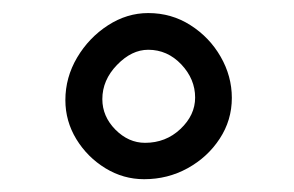

<svg xmlns="http://www.w3.org/2000/svg" viewBox="-20 -833 450 294"><path d="M335 -683.1Q335 -648.9 316.4 -620.6Q297.9 -592.3 267.3 -575.4Q236.8 -558.6 200.7 -558.6Q168.9 -558.6 141.4 -575.4Q113.8 -592.3 96.9 -619.9Q80.1 -647.5 80.1 -679.7Q80.1 -714.4 98.1 -744.9Q116.2 -775.4 145.3 -794.2Q174.3 -813 207 -813Q242.7 -813 271.7 -794.4Q300.8 -775.9 317.9 -746.1Q335 -716.3 335 -683.1ZM278.8 -683.6Q278.8 -711.9 257.6 -734.4Q236.3 -756.8 207 -756.8Q181.6 -756.8 159.2 -733.6Q136.7 -710.4 136.7 -681.2Q136.7 -654.8 156.7 -634.5Q176.8 -614.3 202.1 -614.3Q233.9 -614.3 256.3 -635.5Q278.8 -656.7 278.8 -683.6Z"/></svg>

Font: Mikhak-FD Medium
Style: Regular
Weight: 500
Designer: Amin Abedi
Version: Version 3.2